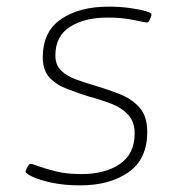

<svg xmlns="http://www.w3.org/2000/svg" viewBox="-20 -550 556 579"><path d="M222 9Q174 9 136.5 1Q99 -7 78 -17Q57 -27 57 -33Q58 -38 63 -47Q68 -56 72 -56Q77 -56 97 -48.5Q117 -41 149.5 -33Q182 -25 225 -25Q297 -25 341.5 -55.5Q386 -86 386 -147Q386 -183 366.5 -204Q347 -225 316 -237Q285 -249 251 -258Q216 -269 183 -281.5Q150 -294 129.5 -316Q109 -338 109 -377Q109 -455 164.5 -492.5Q220 -530 307 -530Q340 -530 370 -526Q400 -522 419 -516.5Q438 -511 437 -506Q436 -501 432 -491.5Q428 -482 423 -482Q419 -482 384 -489.5Q349 -497 304 -497Q235 -497 191 -469Q147 -441 147 -383Q147 -354 164.5 -337Q182 -320 210 -310Q238 -300 269 -291Q306 -280 341.5 -266Q377 -252 400.5 -226Q424 -200 424 -152Q424 -70 367.5 -30.5Q311 9 222 9Z"/></svg>

Font: Asap Expanded Expanded Thin
Style: Italic
Weight: 100
Width: 7
Italic angle: -6°
Designer: Pablo Cosgaya
Foundry: Omnibus-Type
Version: Version 3.001; ttfautohint (v1.8.4.7-5d5b)